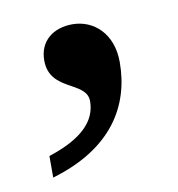

<svg xmlns="http://www.w3.org/2000/svg" viewBox="-46 -172 342 368"><g transform="rotate(-10 125.0 12.5)"><path d="M30 112V154C149 119 194 43 194 -42C194 -98 158 -129 117 -129C80 -129 52 -108 52 -70C52 -9 125 -18 125 22C125 61 95 91 30 112Z"/></g></svg>

Font: Noto Serif
Style: Regular
Weight: 400
Designer: Monotype Design Team
Foundry: Monotype Imaging Inc.
Version: Version 2.015